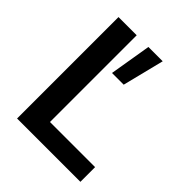

<svg xmlns="http://www.w3.org/2000/svg" viewBox="-185 -760 870 870"><g transform="rotate(45 250.0 -325.0)"><path d="M69.2 0V-650H185.8V-94.2H475V0ZM227.5 -450 260.8 -650H352.5L302.5 -450Z"/></g></svg>

Font: Familjen Grotesk GF Medium
Style: Regular
Weight: 500
Designer: Anders Wikstroem, Jonas Baeckman, Matilda Gysing, Kristian Moeller
Foundry: Familjen STHLM AB
Version: Version 2.000; Beta; Release 4; Build 6